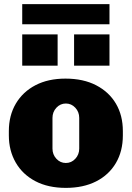

<svg xmlns="http://www.w3.org/2000/svg" viewBox="-20 -903 640 933"><path d="M300 10Q214 10 152 -22.5Q90 -55 56.5 -113Q23 -171 23 -245V-266Q23 -342 57 -399.5Q91 -457 152.5 -489Q214 -521 298 -521Q385 -521 447.5 -488.5Q510 -456 543.5 -399Q577 -342 577 -266V-245Q577 -168 543 -110.5Q509 -53 447 -21.5Q385 10 300 10ZM300 -111Q327 -111 346 -131.5Q365 -152 365 -181V-330Q365 -359 346 -379.5Q327 -400 300 -400Q273 -400 254 -379.5Q235 -359 235 -330V-181Q235 -152 254 -131.5Q273 -111 300 -111ZM88 -785V-883H512V-785ZM512 -584H340V-736H512ZM260 -584H88V-736H260Z"/></svg>

Font: Chivo Mono Medium Black
Style: Regular
Weight: 900
Monospace: yes
Version: Version 1.008